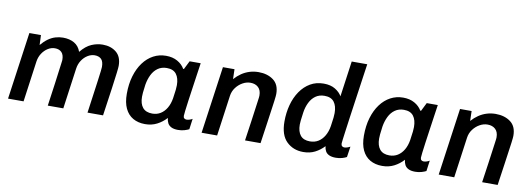

<svg xmlns="http://www.w3.org/2000/svg" viewBox="-57 -1073 3982 1437"><g transform="rotate(10 1934.0 -355.0)"><path d="M36 0 108 -511H196L199 -436Q224 -466 250.5 -485Q277 -504 305.5 -512.5Q334 -521 363 -521Q413 -521 448.5 -500.5Q484 -480 499 -437Q538 -485 580 -503Q622 -521 665 -521Q727 -521 768 -487.5Q809 -454 809 -385Q809 -372 804 -330.5Q799 -289 788 -209.5Q777 -130 758 0H640Q651 -78 659.5 -140.5Q668 -203 674.5 -249Q681 -295 684 -322Q687 -349 687 -355Q687 -397 669 -414.5Q651 -432 619 -432Q592 -432 566 -416Q540 -400 522 -372.5Q504 -345 499 -310L456 0H338Q353 -104 362 -171.5Q371 -239 376 -277.5Q381 -316 383.5 -333.5Q386 -351 386 -355Q386 -395 367.5 -413.5Q349 -432 317 -432Q289 -432 263.5 -416Q238 -400 220 -372.5Q202 -345 197 -310L154 0Z M1078 10Q1025 10 986 -12.5Q947 -35 926 -79.5Q905 -124 905 -190Q905 -265 923 -325.5Q941 -386 973.5 -430Q1006 -474 1050 -497.5Q1094 -521 1146 -521Q1196 -521 1232.5 -500.5Q1269 -480 1288 -447H1294L1326 -511H1410Q1404 -470 1396.5 -418.5Q1389 -367 1381.5 -314.5Q1374 -262 1367.5 -216Q1361 -170 1357.5 -139.5Q1354 -109 1354 -102Q1354 -89 1361 -83Q1368 -77 1379 -77Q1390 -77 1403 -81.5Q1416 -86 1423 -91L1412 -10Q1399 -3 1377 3.5Q1355 10 1329 10Q1298 10 1278.5 0.5Q1259 -9 1250 -26Q1241 -43 1239 -65Q1208 -31 1168 -10.5Q1128 10 1078 10ZM1118 -77Q1153 -77 1180.5 -94Q1208 -111 1226.5 -142.5Q1245 -174 1252 -217Q1259 -263 1261 -283.5Q1263 -304 1263 -318Q1263 -371 1240 -401.5Q1217 -432 1167 -432Q1128 -432 1099.5 -412Q1071 -392 1054 -357.5Q1037 -323 1030 -281Q1024 -238 1022.5 -219.5Q1021 -201 1021 -188Q1021 -135 1045 -106Q1069 -77 1118 -77Z M1507 0 1579 -511H1667L1669 -436Q1693 -463 1721 -482Q1749 -501 1781.5 -511Q1814 -521 1849 -521Q1917 -521 1962 -487.5Q2007 -454 2007 -383Q2007 -377 2006 -365Q2005 -353 2002 -330Q1999 -307 1993 -265.5Q1987 -224 1978 -159.5Q1969 -95 1955 0H1837Q1850 -89 1858.5 -149Q1867 -209 1872 -246.5Q1877 -284 1880 -304.5Q1883 -325 1884 -334.5Q1885 -344 1885 -349Q1885 -390 1862.5 -411Q1840 -432 1803 -432Q1772 -432 1743 -415.5Q1714 -399 1693.5 -371.5Q1673 -344 1668 -309L1625 0Z M2280 10Q2204 10 2153.5 -39Q2103 -88 2103 -191Q2103 -258 2119 -317.5Q2135 -377 2166.5 -423Q2198 -469 2242.5 -495Q2287 -521 2344 -521Q2397 -521 2432 -499.5Q2467 -478 2483 -449L2521 -720H2639Q2634 -686 2627 -637.5Q2620 -589 2612 -532.5Q2604 -476 2595.5 -417.5Q2587 -359 2579.5 -305Q2572 -251 2566 -207Q2560 -163 2556.5 -135.5Q2553 -108 2553 -104Q2553 -90 2560 -83.5Q2567 -77 2577 -77Q2588 -77 2601 -81.5Q2614 -86 2622 -91L2610 -10Q2598 -3 2576 3.5Q2554 10 2527 10Q2497 10 2477.5 1Q2458 -8 2449 -24.5Q2440 -41 2438 -62Q2407 -29 2368.5 -9.5Q2330 10 2280 10ZM2316 -77Q2352 -77 2379.5 -94Q2407 -111 2425.5 -142.5Q2444 -174 2451 -217Q2458 -263 2460 -283.5Q2462 -304 2462 -318Q2462 -371 2439 -401.5Q2416 -432 2366 -432Q2326 -432 2298 -412Q2270 -392 2253 -357.5Q2236 -323 2230 -281Q2224 -238 2222 -219.5Q2220 -201 2220 -188Q2220 -135 2243.5 -106Q2267 -77 2316 -77Z M2880 10Q2827 10 2788 -12.5Q2749 -35 2728 -79.5Q2707 -124 2707 -190Q2707 -265 2725 -325.5Q2743 -386 2775.5 -430Q2808 -474 2852 -497.5Q2896 -521 2948 -521Q2998 -521 3034.5 -500.5Q3071 -480 3090 -447H3096L3128 -511H3212Q3206 -470 3198.5 -418.5Q3191 -367 3183.5 -314.5Q3176 -262 3169.5 -216Q3163 -170 3159.5 -139.5Q3156 -109 3156 -102Q3156 -89 3163 -83Q3170 -77 3181 -77Q3192 -77 3205 -81.5Q3218 -86 3225 -91L3214 -10Q3201 -3 3179 3.5Q3157 10 3131 10Q3100 10 3080.5 0.5Q3061 -9 3052 -26Q3043 -43 3041 -65Q3010 -31 2970 -10.5Q2930 10 2880 10ZM2920 -77Q2955 -77 2982.5 -94Q3010 -111 3028.5 -142.5Q3047 -174 3054 -217Q3061 -263 3063 -283.5Q3065 -304 3065 -318Q3065 -371 3042 -401.5Q3019 -432 2969 -432Q2930 -432 2901.5 -412Q2873 -392 2856 -357.5Q2839 -323 2832 -281Q2826 -238 2824.5 -219.5Q2823 -201 2823 -188Q2823 -135 2847 -106Q2871 -77 2920 -77Z M3309 0 3381 -511H3469L3471 -436Q3495 -463 3523 -482Q3551 -501 3583.5 -511Q3616 -521 3651 -521Q3719 -521 3764 -487.5Q3809 -454 3809 -383Q3809 -377 3808 -365Q3807 -353 3804 -330Q3801 -307 3795 -265.5Q3789 -224 3780 -159.5Q3771 -95 3757 0H3639Q3652 -89 3660.5 -149Q3669 -209 3674 -246.5Q3679 -284 3682 -304.5Q3685 -325 3686 -334.5Q3687 -344 3687 -349Q3687 -390 3664.5 -411Q3642 -432 3605 -432Q3574 -432 3545 -415.5Q3516 -399 3495.5 -371.5Q3475 -344 3470 -309L3427 0Z"/></g></svg>

Font: Chivo Medium Medium
Style: Italic
Weight: 500
Italic angle: -8.05°
Version: Version 2.002